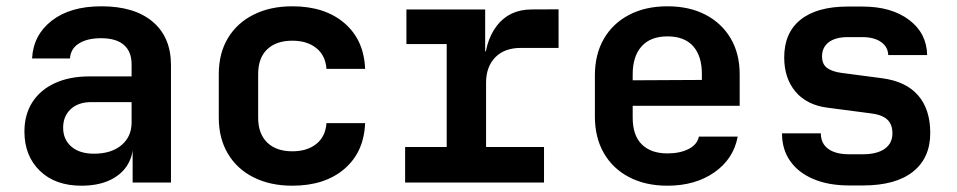

<svg xmlns="http://www.w3.org/2000/svg" viewBox="-20 -580 3040 610"><path d="M238.5 10Q155.3 10 106.5 -37.5Q57.6 -85 57.6 -162Q57.6 -215.9 82.7 -255.1Q107.7 -294.3 154.3 -315.8Q200.9 -337.3 264.4 -337.3H398.1V-375.6Q398.1 -416.1 373.5 -437.4Q348.9 -458.6 301 -458.6Q257.2 -458.6 230.7 -441.9Q204.3 -425.3 202.3 -394.2H81.9Q85.7 -468.6 144.4 -514.3Q203.1 -560 302.2 -560Q407.4 -560 465.3 -510.8Q523.2 -461.7 523.2 -373.3V0H401.4V-105.3H381.2L402.8 -122.9Q402.8 -82.3 382.8 -52.5Q362.8 -22.6 326.1 -6.3Q289.4 10 238.5 10ZM278.7 -91.7Q333.6 -91.7 365.8 -118.8Q398.1 -145.8 398.1 -190.9V-255.6H270.3Q228.6 -255.6 204.6 -233.2Q180.6 -210.8 180.6 -174.4Q180.6 -137.1 206.5 -114.4Q232.3 -91.7 278.7 -91.7Z M908.6 10Q838.5 10 785.8 -16.5Q733.1 -42.9 704.1 -91.6Q675.1 -140.3 675.1 -205.9V-344.1Q675.1 -410.7 704.1 -458.9Q733.1 -507.1 785.8 -533.5Q838.5 -560 908.6 -560Q1011.8 -560 1074.1 -506.7Q1136.4 -453.3 1140 -361.2H1017.2Q1014.2 -403.7 985 -427.2Q955.8 -450.7 908.6 -450.7Q857.8 -450.7 829 -423.4Q800.2 -396 800.2 -344.6V-205.9Q800.2 -155 829 -127.1Q857.8 -99.3 908.6 -99.3Q955.8 -99.3 985 -122.7Q1014.2 -146.1 1017.2 -188.8H1140Q1136.4 -96.7 1074.1 -43.3Q1011.8 10 908.6 10Z M1267.1 0V-113H1399.2V-439.9H1271.2V-550H1521.4V-416.9H1546.1L1518.6 -360.2Q1518.6 -445.9 1558.1 -497.7Q1597.7 -549.6 1668.6 -550L1754.6 -550.4V-427.8H1635.1Q1582.6 -427.8 1553.4 -397.8Q1524.3 -367.8 1524.3 -317.4V-113H1708.4V0Z M2100.6 10Q2030.9 10 1978.9 -17.1Q1926.9 -44.2 1898.4 -93.7Q1870 -143.2 1870 -210V-340Q1870 -407.2 1898.4 -456.5Q1926.9 -505.8 1978.9 -532.9Q2030.9 -560 2100.6 -560Q2170.3 -560 2221.7 -533.1Q2273.1 -506.2 2301.6 -457.8Q2330 -409.3 2330 -344.1V-243.8H1990.1V-205.9Q1990.1 -150.1 2019 -121.3Q2047.9 -92.6 2100.6 -92.6Q2140.1 -92.6 2167.6 -106.5Q2195.1 -120.5 2200.4 -145.9H2323.7Q2310.6 -75.1 2249.7 -32.5Q2188.8 10 2100.6 10ZM2209.9 -315.3V-345.3Q2209.9 -402.1 2182.2 -433.2Q2154.6 -464.4 2100.6 -464.4Q2046.6 -464.4 2018.4 -432.7Q1990.1 -401 1990.1 -344.1V-324.9L2218.6 -326.1Z M2677.4 9.2Q2612.3 9.2 2564.4 -11.1Q2516.5 -31.3 2490.5 -68.3Q2464.5 -105.3 2464.5 -156.3H2587.9Q2587.9 -124.1 2611.4 -107Q2634.9 -89.9 2677.4 -89.9H2721.4Q2766.1 -89.9 2790.7 -107.2Q2815.3 -124.5 2815.3 -156.3Q2815.3 -185.9 2798.1 -200.9Q2781 -216 2745.6 -220L2608.8 -237.9Q2542.9 -246.4 2507.2 -289Q2471.5 -331.6 2471.5 -397.6Q2471.5 -476 2523.7 -517.6Q2575.8 -559.2 2673.9 -559.2H2719.7Q2811.9 -559.2 2868 -517Q2924.1 -474.9 2925.7 -405.1H2802Q2801.1 -431.1 2779.1 -446.6Q2757.1 -462.1 2719.7 -462.1H2673.9Q2634.3 -462.1 2613 -445.8Q2591.7 -429.5 2591.7 -401.1Q2591.7 -376 2607.5 -364.3Q2623.4 -352.5 2652.9 -348.5L2782 -331.5Q2858.5 -321.5 2897 -276.9Q2935.5 -232.4 2935.5 -157.5Q2935.5 -78.2 2880.6 -34.5Q2825.7 9.2 2721.4 9.2Z"/></svg>

Font: Atlassian Mono
Style: Regular
Weight: 400
Monospace: yes
Designer: Philipp Nurullin, Konstantin Bulenkov
Foundry: Modifications by Atlassian Pty Ltd, manufactured by JetBrains
Version: Version 2.304